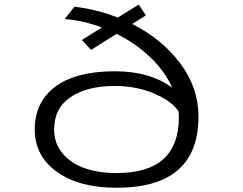

<svg xmlns="http://www.w3.org/2000/svg" viewBox="-20 -832 1090 862"><path d="M223 -251Q223 -188 261.2 -142.8Q299.5 -97.5 361.8 -76.2Q424 -55 503.5 -55Q783 -55 783 -305.5Q783 -314.5 782 -330.5Q757 -374 676.5 -410Q596 -446 494.5 -446Q372.5 -446 297.8 -396.5Q223 -347 223 -251ZM314 -802Q415.5 -790 509 -753L602.5 -811.5L635 -763L573.5 -724.5Q708 -656 789.5 -547.2Q871 -438.5 871 -308.5Q871 11 503.5 11Q335.5 11 235.8 -60.2Q136 -131.5 136 -251Q136 -374 228.5 -443Q321 -512 496 -512Q653.5 -512 753.5 -438Q720.5 -512 654.8 -574.8Q589 -637.5 503.5 -680L389 -608L347.5 -652.5L437.5 -708.5Q354.5 -740 270.5 -746.5Z"/></svg>

Font: League Mono Extended Light
Style: Regular
Weight: 300
Width: 9
Designer: Tyler Finck
Foundry: The League of Moveable Type / Tyler Finck
Version: Version 2.210